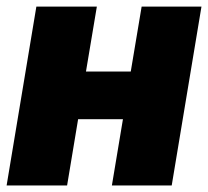

<svg xmlns="http://www.w3.org/2000/svg" viewBox="-28 -566 635 586"><path d="M267.6 -545.9 234.4 -347.7H371.1L404.3 -545.9H586.9L496.1 0H313.5L347.2 -202.1H210.4L176.8 0H-7.8L83 -545.9Z"/></svg>

Font: Inter Tight Black
Style: Italic
Weight: 900
Italic angle: -9.39999°
Designer: Rasmus Andersson
Foundry: rsms
Version: Version 3.004; ttfautohint (v1.8.4.7-5d5b)